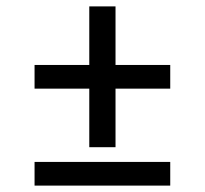

<svg xmlns="http://www.w3.org/2000/svg" viewBox="-20 -580 640 600"><path d="M341 -120H259V-303H88V-377H259V-560H341V-377H512V-303H341ZM88 0V-74H512V0Z"/></svg>

Font: Zed Sans Extended
Style: Regular
Weight: 400
Width: 7
Designer: Belleve Invis
Foundry: Belleve Invis
Version: Version 1.0.0; ttfautohint (v1.8.4)